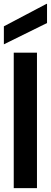

<svg xmlns="http://www.w3.org/2000/svg" viewBox="-20 -972 263 992"><path d="M51 0V-700H171V0ZM0 -743V-836L220 -952H223V-853Z"/></svg>

Font: DM Sans 36pt SemiBold
Style: Regular
Weight: 600
Designer: Colophon Foundry, Jonny Pinhorn
Foundry: Colophon Foundry
Version: Version 4.004;gftools[0.9.30]